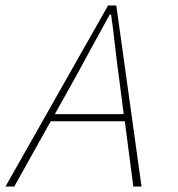

<svg xmlns="http://www.w3.org/2000/svg" viewBox="-28 -680 648 700"><path d="M248 -400 172 -264H423L406 -396Q398 -453 391.5 -512Q385 -571 377 -627H372Q339 -567 309.5 -513Q280 -459 248 -400ZM-8 0 366 -660H396L488 0H458L427 -238H157L24 0Z"/></svg>

Font: Source Code Pro ExtraLight
Style: Italic
Weight: 200
Italic angle: -11°
Monospace: yes
Designer: Paul D. Hunt, Teo Tuominen
Foundry: Adobe Systems Incorporated
Version: Version 1.050;PS 1.000;hotconv 16.6.51;makeotf.lib2.5.65220